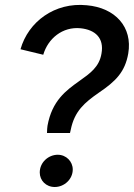

<svg xmlns="http://www.w3.org/2000/svg" viewBox="-20 -738 536 768"><path d="M168 -206H260L263 -219C278 -294 319 -328 375 -367C443 -413 480 -450 493 -524C511 -630 441 -707 327 -717C199 -730 93 -651 62 -541L153 -519C172 -584 230 -632 302 -625C361 -619 397 -586 386 -524C377 -470 341 -445 296 -413C244 -376 188 -335 170 -235C169 -227 168 -218 168 -206ZM199 10C237 10 271 -21 271 -60C271 -92 245 -119 211 -119C174 -119 139 -89 139 -48C139 -16 164 10 199 10Z"/></svg>

Font: Fixel Text 20240404 Medium
Style: Italic
Weight: 500
Width: 4
Italic angle: -10°
Designer: AlfaBravo + MacPaw
Foundry: Kyrylo Tkachov, Marchela Mozhyna, Serhii Makarenko, Maria Weinstein, Zakhar Kryvoshyya
Version: Version 1.211;Glyphs 3.2 (3225)